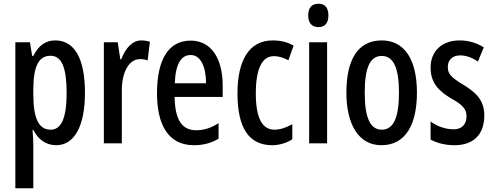

<svg xmlns="http://www.w3.org/2000/svg" viewBox="-20 -766 2638 1026"><path d="M275 -550C227 -550 188 -527 158 -467H152L140 -540H62V240H158V6C158 -14 156 -40 154 -72H158C184 -19 228 10 280 10C378 10 434 -93 434 -270C434 -454 378 -550 275 -550ZM250 -468C311 -468 336 -402 336 -269C336 -136 308 -73 251 -73C187 -73 158 -132 158 -263V-286C158 -412 187 -468 250 -468Z M735 -550C687 -550 650 -508 628 -449H623L609 -540H535V0H631V-280C630 -379 669 -450 727 -450C743 -450 757 -448 769 -443L781 -543C764 -548 750 -550 735 -550Z M999 -549C881 -549 819 -449 819 -267C819 -106 875 10 1016 10C1065 10 1109 -1 1148 -25V-108C1106 -81 1069 -70 1028 -70C951 -70 915 -128 913 -248H1170V-309C1170 -447 1113 -549 999 -549ZM999 -472C1054 -472 1081 -406 1081 -321H914C918 -425 948 -472 999 -472Z M1435 10C1469 10 1512 -1 1542 -22V-102C1509 -84 1477 -73 1446 -73C1380 -73 1347 -138 1347 -267C1347 -398 1380 -466 1444 -466C1469 -466 1494 -458 1521 -444L1549 -522C1518 -540 1483 -550 1437 -550C1309 -550 1249 -440 1249 -267C1249 -81 1311 10 1435 10Z M1682 -746C1645 -746 1627 -724 1627 -683C1627 -643 1647 -621 1682 -621C1716 -621 1735 -643 1735 -683C1735 -723 1718 -746 1682 -746ZM1728 -540H1632V0H1728Z M2208 -271C2208 -453 2138 -550 2020 -550C1890 -550 1831 -444 1831 -271C1831 -107 1893 10 2018 10C2152 10 2208 -108 2208 -271ZM1929 -270C1929 -402 1956 -467 2020 -467C2083 -467 2112 -402 2112 -271C2112 -138 2083 -73 2020 -73C1957 -73 1929 -140 1929 -270Z M2568 -149C2568 -231 2523 -272 2456 -313C2392 -352 2373 -370 2373 -408C2373 -446 2398 -470 2439 -470C2472 -470 2505 -457 2534 -437L2565 -513C2526 -537 2484 -550 2436 -550C2342 -550 2281 -493 2281 -405C2281 -323 2324 -280 2391 -240C2454 -205 2473 -182 2473 -145C2473 -100 2447 -75 2404 -75C2358 -75 2312 -93 2281 -117V-20C2315 -2 2358 10 2409 10C2509 10 2568 -46 2568 -149Z"/></svg>

Font: Noto Sans Myanmar UI ExtraCondensed Medium
Style: Regular
Weight: 500
Width: 2
Designer: Monotype Design Team
Foundry: Monotype Imaging Inc.
Version: Version 2.103